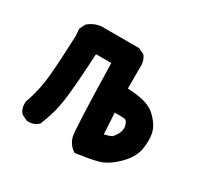

<svg xmlns="http://www.w3.org/2000/svg" viewBox="-104 -556 707 685"><g transform="rotate(30 250.0 -213.5)"><path d="M271.5 3.9Q248.5 -12.7 241.2 -39.6Q234.4 -63.5 228.5 -336.9H165.5Q163.6 -300.3 161.6 -269.8Q159.7 -239.3 157.7 -214.1Q155.8 -189 153.6 -169.7Q151.4 -150.4 149.4 -136.2Q146.5 -116.7 142.1 -98.1Q137.7 -79.6 131.6 -61.3Q125.5 -43 118.2 -25.4L117.7 -23.4L115.7 -22Q97.2 -5.4 71.3 -7.8H69.3L67.9 -8.8L48.3 -18.6L46.4 -19.5L45.4 -21Q30.8 -37.6 33.2 -64.5V-65.4L33.7 -66.9Q49.3 -110.8 56.6 -156.7Q60.5 -179.2 64 -230.5Q67.4 -281.7 70.3 -358.4L68.4 -382.8V-385.7L69.3 -388.2L79.1 -407.7L80.1 -409.7L81.5 -410.6Q109.9 -434.6 147 -432.6H286.1H288.6L290.5 -431.6L310.1 -421.9L312 -420.9L313.5 -418.9Q317.9 -413.1 320.8 -405.8Q323.7 -398.4 324.7 -390.9Q325.7 -383.3 325.2 -375.5V-287.6Q366.2 -286.1 394.3 -278.3Q422.4 -270.5 439 -255.4Q450.2 -245.1 458.3 -235.1Q466.3 -225.1 471.7 -214.4Q477.1 -203.6 479.5 -192.4Q485.4 -161.1 478.5 -125Q470.7 -87.9 434.6 -53.2Q398.4 -18.6 365.7 -10.3Q350.1 -5.9 328.4 -2Q306.6 2 278.8 5.9L274.9 6.3ZM363.8 -113.8Q388.7 -143.1 383.8 -166Q379.4 -187.5 367.2 -189Q359.9 -189.9 349.9 -189.9Q339.8 -189.9 327.6 -189.5L332.5 -103Q353.5 -107.9 363.8 -113.8Z"/></g></svg>

Font: NaikaiFont
Style: Bold
Weight: 700
Version: Version 1.89